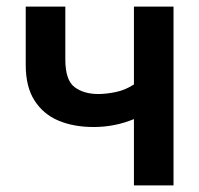

<svg xmlns="http://www.w3.org/2000/svg" viewBox="-20 -562 603 582"><path d="M386 0V-201Q328 -177 264 -177Q203 -177 157 -196.5Q111 -216 84.5 -257.5Q58 -299 58 -365V-542H178V-382Q178 -319 206 -298Q234 -277 278 -277Q302 -277 331 -283Q360 -289 386 -306V-542H506V0Z"/></svg>

Font: Noto Sans Mono SemiCondensed SemiBold
Style: Regular
Weight: 600
Width: 4
Designer: Monotype Design Team
Foundry: Monotype Imaging Inc.
Version: Version 2.014; ttfautohint (v1.8.4.7-5d5b)